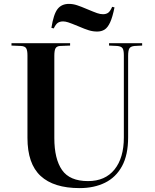

<svg xmlns="http://www.w3.org/2000/svg" viewBox="-20 -952 794 986"><path d="M389 14Q256 14 188.5 -48.5Q121 -111 121 -244V-668Q121 -693 114.5 -704Q108 -715 87 -716L39 -718V-730H340V-718L289 -716Q272 -715 265.5 -704.5Q259 -694 259 -665V-243Q259 -136 298.5 -79Q338 -22 432 -22Q520 -22 568 -81.5Q616 -141 616 -246V-668Q616 -694 609.5 -704Q603 -714 582 -716L540 -718V-730H710V-718L671 -716Q651 -714 644.5 -703.5Q638 -693 638 -665V-247Q638 -156 606.5 -98.5Q575 -41 519 -13.5Q463 14 389 14ZM479 -790Q457 -790 436 -796.5Q415 -803 385 -816Q344 -833 329.5 -837.5Q315 -842 304 -842Q289 -842 278 -835.5Q267 -829 256 -806L244 -809Q255 -879 275.5 -905.5Q296 -932 334 -932Q355 -932 376 -925Q397 -918 425 -906Q463 -890 479 -884.5Q495 -879 509 -879Q525 -879 535.5 -886.5Q546 -894 556 -917L568 -914Q558 -864 545.5 -837Q533 -810 517 -800Q501 -790 479 -790Z"/></svg>

Font: Literata 72pt SemiBold
Style: Regular
Weight: 600
Designer: Latin by Veronika Burian and Jose Scaglione. Greek by Irene Vlachou. Cyrillic by Vera Evstafieva.
Foundry: TypeTogether
Version: Version 3.002